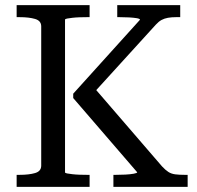

<svg xmlns="http://www.w3.org/2000/svg" viewBox="-20 -730 768 750"><path d="M423 0V-47H432Q451 -47 470 -48Q489 -49 502.5 -51.5Q516 -54 516 -57L266 -347V-364L527 -653Q526 -657 514 -659Q502 -661 484 -662Q466 -663 447 -663H438V-710H684V-663H668Q650 -663 636 -660.5Q622 -658 611 -652Q600 -646 589 -634L356 -378L613 -80Q626 -66 637.5 -58.5Q649 -51 664.5 -49Q680 -47 702 -47H713V0ZM45 0V-47H56Q93 -47 117 -54Q141 -61 141 -83V-627Q141 -649 117 -656Q93 -663 56 -663H45V-710H330V-663H321Q307 -663 291.5 -662.5Q276 -662 263 -660.5Q250 -659 242 -657.5Q234 -656 234 -653V-57Q234 -54 242 -52.5Q250 -51 263 -49.5Q276 -48 291.5 -47.5Q307 -47 321 -47H330V0Z"/></svg>

Font: Roboto Serif 20pt
Style: Regular
Weight: 400
Designer: Greg Gazdowicz
Foundry: Commercial Type
Version: Version 1.008